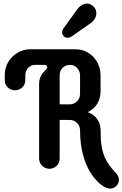

<svg xmlns="http://www.w3.org/2000/svg" viewBox="-20 -941 689 1081"><path d="M373.5 -265.6C404.8 -265.6 430.7 -240.7 430.7 -207.5C430.7 -4.4 523.4 90.8 575.7 115.2C629.4 139.6 675.3 77.1 632.8 33.2C582.5 -19 546.9 -70.8 546.9 -188V-202.1C546.9 -256.3 521 -291.5 474.6 -309.6C520.5 -333.5 546.9 -372.1 546.4 -432.6L545.9 -519C545.4 -598.6 484.4 -663.6 404.8 -663.6H151.4C71.8 -663.6 6.8 -598.6 6.8 -519V-489.7C6.8 -457.5 32.7 -432.6 64 -432.6C97.2 -432.6 122.6 -457.5 122.6 -489.7V-517.6C122.6 -547.9 146 -575.7 175.3 -575.7H230.5C242.7 -575.7 246.1 -566.9 246.1 -561C246.1 -555.2 239.3 -549.3 233.4 -543.5C215.8 -526.4 200.2 -504.4 200.2 -466.8V-47.9C200.2 -16.6 226.6 9.3 258.3 9.3C290.5 9.3 315.9 -16.6 315.9 -47.9V-265.6ZM315.9 -518.1C315.9 -549.8 338.9 -575.2 374 -575.7C404.8 -576.2 430.7 -549.3 430.7 -517.6V-412.1C430.7 -379.4 405.3 -353.5 373 -353.5H315.9ZM338.4 -782.2C328.1 -767.6 326.2 -750 338.9 -737.3C351.1 -724.6 370.1 -726.6 384.3 -736.3L491.7 -811.5C523.4 -833.5 534.7 -877.4 506.3 -904.3C475.1 -934.6 437.5 -919.4 415 -888.7Z"/></svg>

Font: Supermercado One
Style: Regular
Weight: 400
Designer: James Grieshaber
Foundry: James Grieshaber
Version: Version 1.002